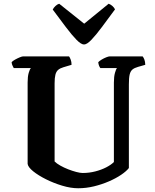

<svg xmlns="http://www.w3.org/2000/svg" viewBox="-20 -1005 825 1025"><path d="M397.5 0Q357.5 0 312 -13.8Q266.5 -27.5 225.5 -48Q184.5 -68.5 157.2 -90.5Q130 -112.5 127.5 -130V-564.5Q127.5 -596 133.2 -616Q139 -636 145 -641.5H53.5Q51 -646.5 47 -654.2Q43 -662 42 -673Q47.5 -679.5 60 -686.5Q72.5 -693.5 85.2 -698.8Q98 -704 103.5 -704H348.5Q353 -698.5 357.5 -686.5Q362 -674.5 362 -659L318.5 -646Q301 -641 290.5 -632Q280 -623 275.8 -606.2Q271.5 -589.5 271.5 -560V-143Q282.5 -132 302 -121Q321.5 -110 344 -101.2Q366.5 -92.5 387.2 -87Q408 -81.5 421.5 -81.5Q456 -81.5 488.2 -89.8Q520.5 -98 546.8 -111.5Q573 -125 588 -140V-564Q588 -596 593.8 -616.2Q599.5 -636.5 604.5 -641.5H516Q512 -646 508.8 -654.2Q505.5 -662.5 504.5 -673Q510.5 -679.5 522.5 -686.8Q534.5 -694 547 -699Q559.5 -704 565.5 -704H741.5Q746.5 -698 750.8 -687Q755 -676 755.5 -659L717 -648Q697.5 -642.5 687 -633.8Q676.5 -625 672.2 -607Q668 -589 668 -554.5V-108Q655 -91 627 -72Q599 -53 561.5 -36.8Q524 -20.5 481.8 -10.2Q439.5 0 397.5 0ZM428.5 -767.5Q413 -767.5 388.2 -792.8Q363.5 -818 331.5 -860.5Q299.5 -903 261.5 -954Q266.5 -964 276 -973Q285.5 -982 296 -985L429.5 -878.5L560 -985Q570.5 -981.5 580.2 -972.8Q590 -964 594 -955Q555.5 -903 523.8 -860.2Q492 -817.5 468 -792.5Q444 -767.5 428.5 -767.5Z"/></svg>

Font: Texturina Medium
Style: Regular
Weight: 500
Designer: Guillermo Torres Carreño
Foundry: Omnibus-Type
Version: Version 1.003